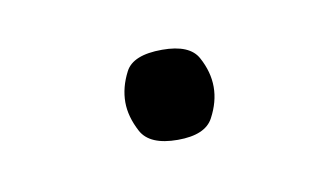

<svg xmlns="http://www.w3.org/2000/svg" viewBox="-28 -108 280 161"><g transform="rotate(-10 112.0 -27.5)"><path d="M114.7 10.3Q90.8 10.3 83.7 -2.9Q76.7 -16.1 76.7 -28.3Q76.7 -41 83.3 -53.7Q89.8 -66.4 114.7 -66.4Q138.2 -66.4 145 -53.7Q151.9 -41 151.9 -28.3Q151.9 -15.6 145 -2.7Q138.2 10.3 114.7 10.3Z"/></g></svg>

Font: Comme Thin
Style: Regular
Weight: 250
Version: Version 1.000;gftools[0.9.27]